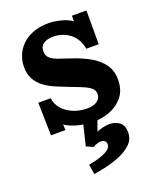

<svg xmlns="http://www.w3.org/2000/svg" viewBox="-144 -601 772 945"><g transform="rotate(-20 242.5 -128.5)"><path d="M271 16Q228 16 187 5Q146 -6 123 -23L125 7H49L45 -165H110Q113 -135 134 -110Q155 -85 189 -70.5Q223 -56 265 -56Q282 -56 297.5 -61Q313 -66 323.5 -77.5Q334 -89 334 -106Q334 -125 320.5 -137Q307 -149 281.5 -160Q256 -171 218 -185Q187 -197 155.5 -210Q124 -223 97.5 -241.5Q71 -260 55 -287.5Q39 -315 39 -355Q39 -384 50 -412.5Q61 -441 84 -464.5Q107 -488 142.5 -502Q178 -516 227 -516Q254 -516 288.5 -507.5Q323 -499 347 -482V-511H423V-334H358Q352 -369 333.5 -394Q315 -419 286 -432.5Q257 -446 221 -446Q196 -446 175.5 -434Q155 -422 155 -393Q155 -370 171 -356.5Q187 -343 215 -334Q243 -325 277 -313Q328 -296 367.5 -273Q407 -250 430 -217.5Q453 -185 453 -138Q453 -86 427 -52Q401 -18 359.5 -1Q318 16 271 16ZM184 259 176 207Q188 205 208 200.5Q228 196 248 188.5Q268 181 282 170Q296 159 296 144Q296 127 283 122Q270 117 254 121Q238 125 228 133L191 117L222 -10H298L270 69Q282 62 303.5 57.5Q325 53 338 53Q370 54 390.5 70.5Q411 87 411 123Q411 158 387 182Q363 206 326.5 221.5Q290 237 251.5 246Q213 255 184 259Z"/></g></svg>

Font: Lora
Style: Weight 700
Weight: 700
Designer: Olga Karpushina, Alexei Vanyashin (Cyrillic)
Foundry: Cyreal
Version: Version 3.001